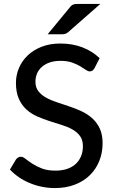

<svg xmlns="http://www.w3.org/2000/svg" viewBox="-20 -947 584 975"><path d="M460 -601Q455 -592.5 449.5 -588.5Q444 -584.5 435.5 -584.5Q426.5 -584.5 415 -592.8Q403.5 -601 386.2 -611.2Q369 -621.5 345 -629.8Q321 -638 287.5 -638Q256 -638 232.2 -629.8Q208.5 -621.5 192.5 -607.2Q176.5 -593 168.2 -573.8Q160 -554.5 160 -532Q160 -503 174.8 -484Q189.5 -465 213.5 -451.5Q237.5 -438 268 -428Q298.5 -418 330.5 -407.2Q362.5 -396.5 393 -382.5Q423.5 -368.5 447.5 -347.2Q471.5 -326 486.2 -295.2Q501 -264.5 501 -220Q501 -172.5 484.8 -131Q468.5 -89.5 437.5 -58.5Q406.5 -27.5 361.2 -9.8Q316 8 258.5 8Q224 8 191.5 1.2Q159 -5.5 130 -17.8Q101 -30 75.8 -47.2Q50.5 -64.5 30.5 -86L61 -137Q65.5 -143 71.8 -147Q78 -151 86 -151Q96.5 -151 110.2 -140Q124 -129 144.2 -115.8Q164.5 -102.5 192.8 -91.5Q221 -80.5 261.5 -80.5Q294.5 -80.5 320.5 -89.2Q346.5 -98 364.2 -114.2Q382 -130.5 391.5 -153.5Q401 -176.5 401 -204.5Q401 -236 386.5 -256Q372 -276 348 -289.5Q324 -303 293.5 -312.5Q263 -322 231 -332.2Q199 -342.5 168.5 -356Q138 -369.5 114 -391.2Q90 -413 75.5 -445.8Q61 -478.5 61 -526.5Q61 -565 76 -601Q91 -637 119.8 -664.8Q148.5 -692.5 190.5 -709.2Q232.5 -726 286.5 -726Q347 -726 397.8 -706.8Q448.5 -687.5 486 -651.5ZM489.5 -927 326.5 -784Q318 -777 311 -775Q304 -773 292.5 -773H222L335 -910Q339.5 -916 343.8 -919.2Q348 -922.5 353 -924.2Q358 -926 364.5 -926.5Q371 -927 379.5 -927Z"/></svg>

Font: Lato 2
Style: Regular
Weight: 500
Designer: Lukasz Dziedzic with Adam Twardoch and Botio Nikoltchev
Foundry: tyPoland Lukasz Dziedzic
Version: Version 2.015; 2015-08-06; http://www.latofonts.com/